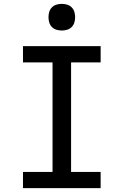

<svg xmlns="http://www.w3.org/2000/svg" viewBox="-20 -974 640 994"><path d="M99 0V-84H252V-651H99V-735H501V-651H348V-84H501V0ZM300 -816Q286 -816 272.5 -820Q259 -824 249 -834Q239 -844 235 -857.5Q231 -871 231 -885Q231 -899 235 -912.5Q239 -926 249 -936Q259 -946 272.5 -950Q286 -954 300 -954Q314 -954 327.5 -950Q341 -946 351 -936Q361 -926 365 -912.5Q369 -899 369 -885Q369 -871 365 -857.5Q361 -844 351 -834Q341 -824 327.5 -820Q314 -816 300 -816Z"/></svg>

Font: Iosevka HT Medium Extended
Style: Regular
Weight: 500
Width: 7
Monospace: yes
Designer: Belleve Invis
Foundry: Belleve Invis
Version: Version 32.3.0; ttfautohint (v1.8.4)